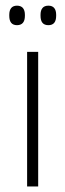

<svg xmlns="http://www.w3.org/2000/svg" viewBox="-20 -674 236 694"><path d="M78 0V-486.5H118V0ZM41.5 -583Q27.5 -583 20.5 -591.5Q13.5 -600 13.5 -617V-620.5Q13.5 -636.5 20.5 -645Q27.5 -653.5 41.5 -653.5Q55.5 -653.5 62.8 -645Q70 -636.5 70 -620.5V-617Q70 -600 62.8 -591.5Q55.5 -583 41.5 -583ZM155 -583Q140.5 -583 133.5 -591.5Q126.5 -600 126.5 -617V-620.5Q126.5 -636.5 133.5 -645Q140.5 -653.5 155 -653.5Q169 -653.5 176 -645Q183 -636.5 183 -620.5V-617Q183 -600 176 -591.5Q169 -583 155 -583Z"/></svg>

Font: Anek Odia ExtraLight
Style: Regular
Weight: 250
Designer: Yesha Goshar & Mahesh Sahu (Odia), Yesha Goshar (Latin)
Foundry: Ek Type
Version: Version 1.003